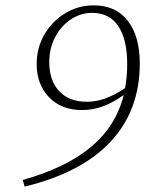

<svg xmlns="http://www.w3.org/2000/svg" viewBox="-20 -684 550 717"><path d="M164 -452Q164 -383 201 -343.5Q238 -304 304 -304Q340 -304 375 -317Q410 -330 447 -355Q451 -376 453 -398.5Q455 -421 455 -445Q455 -536 422 -586Q389 -636 324 -636Q281 -636 244.5 -611.5Q208 -587 186 -545.5Q164 -504 164 -452ZM65 -12Q226 -57 319.5 -135Q413 -213 442 -329Q402 -301 364.5 -287Q327 -273 286 -273Q209 -273 163 -321Q117 -369 117 -445Q117 -506 146 -555.5Q175 -605 223.5 -634.5Q272 -664 330 -664Q413 -664 457.5 -606Q502 -548 502 -447Q502 -272 393.5 -155.5Q285 -39 72 13Z"/></svg>

Font: Source Serif Pro Light
Style: Italic
Weight: 300
Italic angle: -12°
Designer: Frank Grießhammer
Foundry: Adobe Systems Incorporated
Version: Version 3.001;hotconv 1.0.111;makeotfexe 2.5.65597